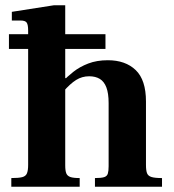

<svg xmlns="http://www.w3.org/2000/svg" viewBox="-20 -710 660 730"><path d="M14 -524V-580H381V-524ZM341 0V-33Q365 -33 376 -36.5Q387 -40 390 -50Q393 -60 393 -78V-318Q393 -355 384.5 -377.5Q376 -400 359.5 -410Q343 -420 319 -420Q292 -420 269.5 -406Q247 -392 220 -361L216 -398Q235 -418 259 -437Q283 -456 315.5 -468.5Q348 -481 390 -481Q457 -481 496 -443.5Q535 -406 535 -324V-83Q535 -62 539 -51.5Q543 -41 556 -37Q569 -33 596 -33V0ZM23 0V-33Q51 -33 64.5 -36.5Q78 -40 82.5 -51Q87 -62 87 -83V-594Q87 -616 81.5 -624Q76 -632 58 -632H25V-665L185 -690H228V-81Q228 -61 232 -51Q236 -41 247.5 -37Q259 -33 283 -33V0ZM199 -405V-413H234V-405Z"/></svg>

Font: Frank Ruhl Libre
Style: Bold
Weight: 700
Designer: Yanek Iontef
Foundry: Fontef
Version: Version 6.004